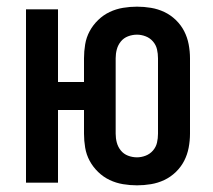

<svg xmlns="http://www.w3.org/2000/svg" viewBox="-20 -548 640 576"><path d="M391 8Q370 8 349 4.5Q328 1 309 -8Q290 -17 274.5 -32Q259 -47 249 -65.5Q239 -84 235.5 -105Q232 -126 232 -147V-218H154V0H58V-520H154V-302H232V-373Q232 -394 235.5 -415Q239 -436 249 -454.5Q259 -473 274.5 -488Q290 -503 309 -512Q328 -521 349 -524.5Q370 -528 391 -528Q412 -528 433 -524.5Q454 -521 473 -512Q492 -503 507.5 -488Q523 -473 532.5 -454.5Q542 -436 546 -415Q550 -394 550 -373V-147Q550 -126 546 -105Q542 -84 532.5 -65.5Q523 -47 507.5 -32Q492 -17 473 -8Q454 1 433 4.5Q412 8 391 8ZM391 -76Q404 -76 417 -81Q430 -86 439 -96.5Q448 -107 451 -120Q454 -133 454 -147V-373Q454 -387 451 -400Q448 -413 439 -423.5Q430 -434 417 -439Q404 -444 391 -444Q377 -444 364 -439Q351 -434 342.5 -423.5Q334 -413 330.5 -400Q327 -387 327 -373V-147Q327 -133 330.5 -120Q334 -107 342.5 -96.5Q351 -86 364 -81Q377 -76 391 -76Z"/></svg>

Font: Iosevka SS04 Medium Extended
Style: Regular
Weight: 500
Width: 7
Monospace: yes
Designer: Belleve Invis
Foundry: Belleve Invis
Version: Version 19.0.0; ttfautohint (v1.8.4)